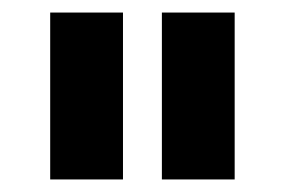

<svg xmlns="http://www.w3.org/2000/svg" viewBox="-20 -720 454 306"><path d="M60 -700H176V-434H60ZM238 -700H354V-434H238Z"/></svg>

Font: Montserrat-Arabic SemiBold
Style: Regular
Weight: 600
Designer: Mohamed Gaber
Foundry: Kief Type Foundry
Version: Version 5.008;PS 005.008;hotconv 1.0.88;makeotf.lib2.5.64775